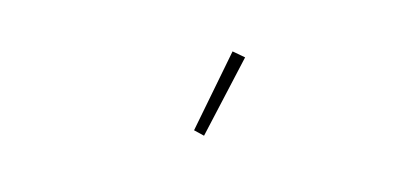

<svg xmlns="http://www.w3.org/2000/svg" viewBox="-32 -971 1064 490"><g transform="rotate(-15 500.0 -725.5)"><path d="M463 -631 616 -797 589 -820 442 -651Z"/></g></svg>

Font: Harano Aji Gothic ExtraLight
Style: Regular
Weight: 250
Foundry: Masamichi Hosoda
Version: HaranoAjiGothic-ExtraLight version 20230610;ttx 4.39.4